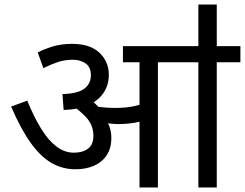

<svg xmlns="http://www.w3.org/2000/svg" viewBox="-20 -825 1078 845"><path d="M675 -551V0H594V-551H521V-622H779V-551ZM298 -632Q376 -632 417.5 -593Q459 -554 459 -495Q459 -452 436.5 -417.5Q414 -383 370 -363Q326 -343 260 -341L255 -411Q323 -413 351.5 -435Q380 -457 380 -494Q380 -530 356.5 -546Q333 -562 302 -562Q265 -562 235 -552Q205 -542 171 -525L146 -594Q172 -608 210.5 -620Q249 -632 298 -632ZM470 -218Q470 -172 449 -141Q428 -110 392.5 -95Q357 -80 312 -80Q255 -80 206.5 -108Q158 -136 114.5 -197Q71 -258 29 -356L100 -382Q129 -311 160.5 -259.5Q192 -208 228 -180.5Q264 -153 305 -153Q343 -153 367 -170.5Q391 -188 391 -227Q391 -275 358 -310Q325 -345 278 -374L337 -377L380 -386Q394 -374 411 -357Q428 -340 438 -323L443 -304Q456 -285 463 -264Q470 -243 470 -218ZM486 -350Q534 -350 569 -357.5Q604 -365 651 -382V-310Q608 -291 573.5 -285Q539 -279 498 -279Q483 -279 463 -281.5Q443 -284 425.5 -287.5Q408 -291 400 -294L353 -350L359 -365Q388 -358 420 -354Q452 -350 486 -350ZM934 -551V0H853V-551H764V-622H1038V-551ZM853 -615V-805H934V-615Z"/></svg>

Font: Noto Sans Ambassadori
Style: Regular
Weight: 400
Designer: Monotype Design Team
Foundry: Monotype Imaging Inc.
Version: Version 2.013